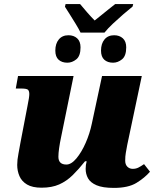

<svg xmlns="http://www.w3.org/2000/svg" viewBox="-20 -907 768 937"><path d="M373 -748Q365 -765 350 -789.5Q335 -814 320.5 -837Q306 -860 297 -874L300 -887H371Q384 -871 405 -847Q426 -823 442 -807Q456 -818 474.5 -833Q493 -848 511.5 -863Q530 -878 542 -887H630L627 -875Q607 -859 581.5 -837Q556 -815 531.5 -792Q507 -769 490 -748ZM309 -601Q282 -601 266 -615.5Q250 -630 250 -660Q250 -694 267 -714.5Q284 -735 314 -735Q340 -735 356.5 -720Q373 -705 373 -676Q373 -634 352.5 -617.5Q332 -601 309 -601ZM532 -601Q505 -601 489 -615.5Q473 -630 473 -660Q473 -694 490 -714.5Q507 -735 537 -735Q563 -735 579.5 -720Q596 -705 596 -676Q596 -634 575.5 -617.5Q555 -601 532 -601ZM536 10Q481 10 451 -3Q421 -16 409.5 -37Q398 -58 398 -83Q398 -103 403 -120H395Q365 -82 335 -52.5Q305 -23 269 -7Q233 9 183 9Q138 9 112 -6.5Q86 -22 75 -47.5Q64 -73 64 -102Q64 -127 70 -157Q76 -187 80 -212L114 -389Q119 -414 121 -427Q123 -440 123 -448Q123 -462 117 -468.5Q111 -475 82 -475H57L68 -536H339L278 -237Q272 -209 268.5 -184Q265 -159 265 -142Q265 -104 304 -104Q328 -104 353 -134Q378 -164 398 -209.5Q418 -255 428 -303L478 -536H672L601 -200Q597 -177 594 -161Q591 -145 591 -123Q591 -104 601.5 -93.5Q612 -83 628 -83Q643 -83 655 -89Q667 -95 683 -106L712 -69Q686 -39 646 -14.5Q606 10 536 10Z"/></svg>

Font: Noto Serif Black
Style: Italic
Weight: 900
Italic angle: -12°
Designer: Monotype Design Team
Foundry: Monotype Imaging Inc.
Version: Version 2.013